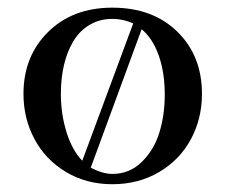

<svg xmlns="http://www.w3.org/2000/svg" viewBox="-20 -472 584 499"><path d="M41 -228Q41 -325.7 105 -388.9Q168.9 -452.1 272 -452.1Q377 -452.1 440.9 -389.6Q504.9 -327.1 504.9 -228Q504.9 -163.6 476.1 -110.1Q447.3 -56.6 393.6 -24.9Q339.8 6.8 272 6.8Q204.6 6.8 151.4 -25.1Q98.1 -57.1 69.6 -110.6Q41 -164.1 41 -228ZM138.2 -228Q138.2 -175.8 152.8 -128.7Q167.5 -81.5 193.8 -54.2L326.2 -411.1Q300.3 -422.9 272 -422.9Q238.8 -422.9 212.6 -407.2Q186.5 -391.6 170.4 -364.5Q154.3 -337.4 146.2 -302.7Q138.2 -268.1 138.2 -228ZM215.8 -36.1Q247.1 -20 272 -20Q316.9 -20 348.6 -51.3Q380.4 -82.5 394.3 -127.9Q408.2 -173.3 408.2 -226.1Q408.2 -283.2 392.6 -327.6Q377 -372.1 348.1 -396Z"/></svg>

Font: Dehuti
Style: Bold
Weight: 700
Version: Version 1.2